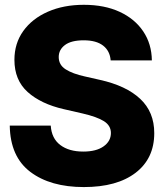

<svg xmlns="http://www.w3.org/2000/svg" viewBox="-20 -757 672 787"><path d="M323.7 9.8Q186.5 9.8 104.2 -52.5Q22 -114.7 20 -242.2H188Q191.4 -189.5 227.1 -162.6Q262.7 -135.7 321.3 -135.7Q374.5 -135.7 404.5 -157Q434.6 -178.2 434.6 -211.9Q434.6 -242.2 406 -260.3Q377.4 -278.3 317.9 -292L241.2 -309.6Q147.5 -331.1 93.3 -379.9Q39.1 -428.7 39.1 -511.7Q39.1 -579.1 75.4 -629.9Q111.8 -680.7 176.3 -709Q240.7 -737.3 323.7 -737.3Q408.2 -737.3 470.5 -708.5Q532.7 -679.7 567.1 -628.4Q601.6 -577.1 602.5 -509.3H433.6Q430.7 -548.3 402.6 -570.1Q374.5 -591.8 323.2 -591.8Q272 -591.8 246.3 -572.5Q220.7 -553.2 220.7 -523.4Q220.7 -490.7 249.3 -472.7Q277.8 -454.6 327.1 -443.8L389.2 -429.7Q497.1 -405.8 554.7 -351.8Q612.3 -297.9 612.3 -211.4Q612.3 -107.4 535.9 -48.8Q459.5 9.8 323.7 9.8Z"/></svg>

Font: Inter Tight ExtraBold
Style: Regular
Weight: 800
Designer: Rasmus Andersson
Foundry: rsms
Version: Version 3.004; ttfautohint (v1.8.4.7-5d5b)